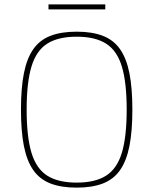

<svg xmlns="http://www.w3.org/2000/svg" viewBox="-20 -847 702 879"><path d="M331 -702Q402 -702 451 -683Q500 -664 529.5 -622Q559 -580 572.5 -512Q586 -444 586 -345Q586 -246 572.5 -178Q559 -110 529.5 -68Q500 -26 451 -7Q402 12 331 12Q260 12 211 -7Q162 -26 132.5 -68Q103 -110 89.5 -178Q76 -246 76 -345Q76 -444 89.5 -512Q103 -580 132.5 -622Q162 -664 211 -683Q260 -702 331 -702ZM331 -679Q246 -679 196 -647Q146 -615 124 -542Q102 -469 102 -345Q102 -221 124 -148Q146 -75 196 -43Q246 -11 331 -11Q416 -11 466 -43Q516 -75 538 -148Q560 -221 560 -345Q560 -469 538 -542Q516 -615 466 -647Q416 -679 331 -679ZM462 -827V-804H202V-827Z"/></svg>

Font: Exo 2 Thin
Style: Regular
Weight: 250
Designer: Natanael Gama
Foundry: Natanael Gama
Version: Version 2.010